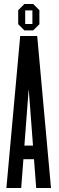

<svg xmlns="http://www.w3.org/2000/svg" viewBox="-20 -940 297 960"><path d="M102 -788 71 -819V-889L102 -920H146L177 -889V-819L146 -788ZM142 -888H106V-820H142ZM161 0 150 -144H97L86 0H12L81 -760H166L235 0ZM124 -489H123L102 -212H145Z"/></svg>

Font: Commune Nuit Debout
Style: Regular
Weight: 400
Designer: Sébastien Marchal
Foundry: Sébastien Marchal
Version: Version 1.003;PS 1.3;hotconv 1.0.88;makeotf.lib2.5.647800